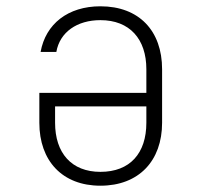

<svg xmlns="http://www.w3.org/2000/svg" viewBox="-20 -580 640 610"><path d="M299 -560C196 -560 125 -504 109 -415H159C170 -478 225 -516 299 -516C392 -516 445 -456 445 -360V-285H105V-190C105 -69 178 10 299 10C421 10 495 -69 495 -190V-360C495 -482 422 -560 299 -560ZM155 -190V-242H445V-190C445 -93 393 -34 299 -34C207 -34 155 -94 155 -190Z"/></svg>

Font: JetBrains Mono Thin
Style: Regular
Weight: 100
Monospace: yes
Designer: Philipp Nurullin, Konstantin Bulenkov
Foundry: JetBrains
Version: Version 2.305